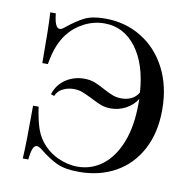

<svg xmlns="http://www.w3.org/2000/svg" viewBox="-73 -697 796 785"><g transform="rotate(10 324.5 -304.0)"><path d="M596 -295Q596 -199 558.5 -129Q521 -59 455 -22.5Q389 14 304 14Q247 14 213 -1.5Q179 -17 137 -51Q125 -60 117 -60Q107 -60 101 -45.5Q95 -31 92 0H69Q73 -63 73 -220H96Q103 -172 113 -139Q123 -106 142 -81Q170 -45 211 -25.5Q252 -6 295 -6Q352 -6 397.5 -40.5Q443 -75 469.5 -142Q496 -209 496 -305V-323Q479 -295 449.5 -279.5Q420 -264 387 -264Q365 -264 347.5 -270.5Q330 -277 303 -291Q277 -304 261 -310Q245 -316 225 -316Q201 -316 180 -305.5Q159 -295 151 -274L137 -279Q150 -320 184 -342.5Q218 -365 260 -365Q285 -365 303.5 -358Q322 -351 347 -337Q369 -325 386 -318.5Q403 -312 424 -312Q446 -312 464.5 -321Q483 -330 494 -349Q486 -466 434.5 -534Q383 -602 303 -602Q259 -602 219 -581.5Q179 -561 152 -526Q136 -505 123.5 -475Q111 -445 103 -398H80Q80 -548 76 -608H99Q105 -548 125 -548Q134 -548 144 -557Q186 -591 217.5 -606.5Q249 -622 302 -622Q386 -622 453 -581Q520 -540 558 -466Q596 -392 596 -295Z"/></g></svg>

Font: Playfair Display SC
Style: Regular
Weight: 400
Designer: Claus Eggers Sørensen
Foundry: Claus Eggers Sørensen
Version: Version 1.200; ttfautohint (v1.6)